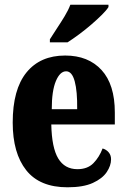

<svg xmlns="http://www.w3.org/2000/svg" viewBox="-20 -786 539 816"><path d="M267 10Q149 10 91.5 -62.5Q34 -135 34 -265Q34 -406 92.5 -478Q151 -550 257 -550Q355 -550 411.5 -488.5Q468 -427 468 -308V-257H198Q200 -158 227.5 -112.5Q255 -67 309 -67Q352 -67 377 -92.5Q402 -118 416 -155Q431 -151 441.5 -139Q452 -127 452 -109Q452 -82 433.5 -54.5Q415 -27 374.5 -8.5Q334 10 267 10ZM308 -322Q309 -398 297.5 -440.5Q286 -483 261 -483Q235 -483 217.5 -441.5Q200 -400 200 -322ZM192 -619Q205 -640 222 -665.5Q239 -691 255 -717.5Q271 -744 279 -766H441V-756Q433 -743 413.5 -723.5Q394 -704 368.5 -682Q343 -660 316 -640Q289 -620 267 -606H192Z"/></svg>

Font: Noto Serif Tamil ExtraCondensed Black
Style: Italic
Weight: 900
Width: 2
Italic angle: -12°
Designer: Indian Type Foundry, Tom Grace, and the Monotype Design Team
Foundry: Monotype Imaging Inc.
Version: Version 2.003; ttfautohint (v1.8.4.7-5d5b)